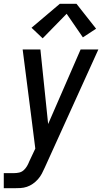

<svg xmlns="http://www.w3.org/2000/svg" viewBox="-41 -782 561 1017"><path d="M-21 215V135H34Q47 135 60.5 132Q74 129 84.5 119.5Q95 110 102 98Q109 86 114 73L146 5L124 -169L79 -520H173L214 -125L386 -520H480L196 106Q189 122 180.5 138Q172 154 160 167.5Q148 181 133 191.5Q118 202 101.5 207.5Q85 213 68 214Q51 215 34 215ZM185 -579 126 -635 276 -762H364L468 -630L398 -584L312 -709Z"/></svg>

Font: Iosevka SS04 Medium
Style: Italic
Weight: 500
Italic angle: -9°
Monospace: yes
Designer: Belleve Invis
Foundry: Belleve Invis
Version: Version 19.0.0; ttfautohint (v1.8.4)